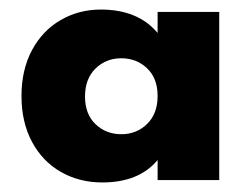

<svg xmlns="http://www.w3.org/2000/svg" viewBox="-20 -731 509 402"><path d="M25 -530Q25 -585 47 -626Q69 -667 107 -689Q145 -711 191 -711Q269 -711 310 -662V-706H439V-354H310V-396Q271 -349 194 -349Q146 -349 107.5 -371Q69 -393 47 -434Q25 -475 25 -530ZM158 -529Q158 -492 180 -471Q202 -450 234 -450Q266 -450 288 -471.5Q310 -493 310 -530Q310 -567 288 -588Q266 -609 234 -609Q202 -609 180 -587.5Q158 -566 158 -529Z"/></svg>

Font: Fz Poppins
Style: Bold
Weight: 700
Designer: Ninad Kale (Devanagari), Jonny Pinhorn (Latin)
Foundry: Indian Type Foundry
Version: Vit hóa bi Vntype.Com & FontZin.Com